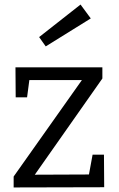

<svg xmlns="http://www.w3.org/2000/svg" viewBox="-20 -824 521 844"><path d="M437 -144 438 -1 40 0V-48L340 -472H109L99 -396H49L48 -528H430V-479L133 -56L371 -57L387 -144ZM181 -620 152 -661 334 -804 379 -743Z"/></svg>

Font: Bitter
Style: Regular
Weight: 400
Designer: Sol Matas, and Bitter project Authors
Foundry: Sol Matas
Version: Version 2.001